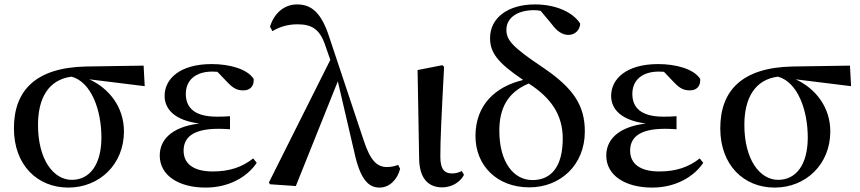

<svg xmlns="http://www.w3.org/2000/svg" viewBox="-20 -833 3894 869"><path d="M289 16C431 16 541 -90 541 -238C541 -350 472 -434 384 -474L635 -443L630 -536L369 -532C141 -527 43 -423 43 -252C43 -85 150 16 289 16ZM304 -486C393 -462 439 -335 439 -211C439 -89 387 -19 305 -19C223 -19 152 -109 152 -268C152 -389 200 -473 304 -486Z M911 16C1015 16 1098 -31 1142 -96L1126 -116C1075 -76 1018 -57 943 -57C853 -57 811 -94 811 -151C811 -207 848 -250 968 -250C980 -250 991 -250 1021 -248V-307C996 -305 979 -305 961 -305C859 -305 821 -347 821 -408C821 -470 865 -509 941 -509L964 -508L1008 -462C1039 -429 1057 -424 1083 -424C1112 -424 1131 -444 1128 -476C1099 -521 1019 -543 938 -543C794 -543 725 -476 725 -399C725 -338 772 -288 882 -274C752 -258 703 -197 703 -129C703 -38 790 16 911 16Z M1698 16C1741 16 1778 -18 1791 -69L1782 -87C1767 -80 1746 -77 1732 -77C1688 -77 1657 -103 1626 -198L1470 -666C1436 -771 1393 -813 1325 -813C1264 -813 1220 -771 1202 -712L1213 -692C1241 -709 1278 -723 1326 -723C1389 -723 1427 -703 1452 -628L1475 -562L1197 -7L1202 1L1319 9L1509 -465L1583 -147C1611 -15 1651 16 1698 16Z M1981 15C2030 15 2067 -14 2080 -42L2070 -59C2058 -53 2045 -48 2026 -48C1995 -48 1973 -63 1973 -123C1973 -197 1977 -286 1990 -531L1982 -538L1870 -516L1877 -116C1878 -25 1919 15 1981 15Z M2376 15C2515 15 2627 -85 2627 -238C2627 -355 2576 -433 2441 -525C2299 -620 2272 -651 2272 -698C2272 -754 2324 -787 2397 -787C2407 -787 2417 -786 2427 -784L2477 -724C2502 -689 2528 -675 2553 -675C2583 -675 2605 -698 2606 -726C2574 -777 2497 -813 2401 -813C2279 -813 2198 -752 2198 -661C2198 -597 2229 -551 2348 -471C2221 -441 2132 -357 2132 -217C2132 -85 2228 15 2376 15ZM2373 -455C2473 -391 2527 -314 2527 -206C2527 -83 2478 -18 2390 -18C2305 -18 2240 -98 2240 -242C2240 -338 2274 -414 2373 -455Z M2932 16C3036 16 3119 -31 3163 -96L3147 -116C3096 -76 3039 -57 2964 -57C2874 -57 2832 -94 2832 -151C2832 -207 2869 -250 2989 -250C3001 -250 3012 -250 3042 -248V-307C3017 -305 3000 -305 2982 -305C2880 -305 2842 -347 2842 -408C2842 -470 2886 -509 2962 -509L2985 -508L3029 -462C3060 -429 3078 -424 3104 -424C3133 -424 3152 -444 3149 -476C3120 -521 3040 -543 2959 -543C2815 -543 2746 -476 2746 -399C2746 -338 2793 -288 2903 -274C2773 -258 2724 -197 2724 -129C2724 -38 2811 16 2932 16Z M3486 16C3628 16 3738 -90 3738 -238C3738 -350 3669 -434 3581 -474L3832 -443L3827 -536L3566 -532C3338 -527 3240 -423 3240 -252C3240 -85 3347 16 3486 16ZM3501 -486C3590 -462 3636 -335 3636 -211C3636 -89 3584 -19 3502 -19C3420 -19 3349 -109 3349 -268C3349 -389 3397 -473 3501 -486Z"/></svg>

Font: Noto Serif CJK JP SemiBold
Style: Regular
Weight: 600
Designer: Ryoko NISHIZUKA 西塚涼子 (kana & ideographs); Frank Grießhammer (Latin, Greek & Cyrillic); Wenlong ZHANG 张文龙 (bopomofo); San
Foundry: Adobe
Version: Version 2.001;hotconv 1.1.0;makeotfexe 2.6.0